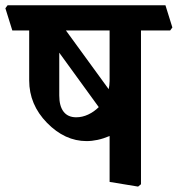

<svg xmlns="http://www.w3.org/2000/svg" viewBox="-46 -669 664 717"><path d="M571.8 -649.4 597.7 -566.4 589.4 -555.2H480.5V19L469.7 27.8L363.3 10.3V-161.1Q340.3 -151.4 318.6 -146.7Q296.9 -142.1 277.3 -142.1Q196.3 -142.1 129.6 -210.2Q63 -278.3 63 -368.7V-555.2H0L-25.9 -638.2L-17.6 -649.4ZM363.3 -366.2V-555.2H200.2L359.9 -335.9Q361.3 -343.3 362.3 -350.8Q363.3 -358.4 363.3 -366.2ZM175.3 -312.5Q175.3 -272.9 191.4 -252Q207.5 -231 238.8 -231Q261.2 -231 283.2 -241.2Q305.2 -251.5 322.8 -269L175.3 -472.2Z"/></svg>

Font: Sitara
Style: Bold
Weight: 700
Designer: Neelakash Kshetrimayum
Foundry: Neelakash Kshetrimayum
Version: Version 1.000;PS Version 1.000;PS 1.0;hotconv 1.;hotconv 1.0